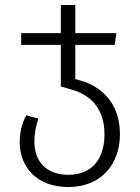

<svg xmlns="http://www.w3.org/2000/svg" viewBox="-20 -543 560 770"><path d="M306 -219 282 -226V-363H440L447 -410H282V-523H224V-410H65V-363H224V-196L263 -185C341 -164 399 -110 399 -5C399 89 354 158 254 158C168 158 118 107 118 25C118 -9 124 -38 134 -67L85 -81C68 -47 59 -13 59 26C59 127 127 207 254 207C383 207 461 119 461 -5C461 -137 378 -198 306 -219Z"/></svg>

Font: FiraGO Light
Style: Regular
Weight: 300
Designer: bBox Type
Foundry: bBox Type GmbH
Version: Version 1.001;PS 001.001;hotconv 1.0.88;makeotf.lib2.5.64775